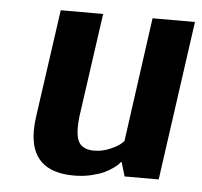

<svg xmlns="http://www.w3.org/2000/svg" viewBox="-43 -544 631 600"><g transform="rotate(5 272.5 -244.5)"><path d="M545 -500 475 0H368L355 -44H353Q351 -42 348 -38Q345 -34 332 -24.5Q319 -15 304 -8Q289 -1 264 5Q239 11 210 11Q73 11 73 -118Q73 -138 76 -160L124 -500H257L213 -188Q209 -163 209 -139Q209 -102 223 -87Q237 -72 266 -72Q290 -72 313 -81.5Q336 -91 347 -100L358 -110L412 -500Z"/></g></svg>

Font: Arsenal
Style: Bold Italic
Weight: 700
Italic angle: -9°
Designer: Andrij Shevchenko
Foundry: Stairsfor.com
Version: Version 1.000